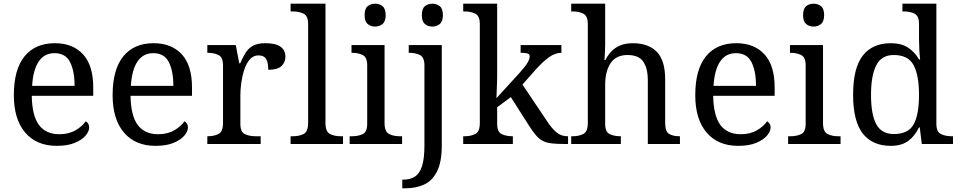

<svg xmlns="http://www.w3.org/2000/svg" viewBox="-20 -780 5200 1040"><path d="M287 10Q178 10 116.5 -62Q55 -134 55 -264Q55 -404 113 -475Q171 -546 277 -546Q374 -546 429.5 -486Q485 -426 485 -307V-261H152Q154 -152 191.5 -102.5Q229 -53 301 -53Q353 -53 389.5 -74.5Q426 -96 444 -123Q451 -120 457 -111Q463 -102 463 -89Q463 -69 444 -46Q425 -23 386 -6.5Q347 10 287 10ZM384 -315Q384 -395 359.5 -443.5Q335 -492 275 -492Q220 -492 189.5 -446.5Q159 -401 154 -315Z M822 10Q713 10 651.5 -62Q590 -134 590 -264Q590 -404 648 -475Q706 -546 812 -546Q909 -546 964.5 -486Q1020 -426 1020 -307V-261H687Q689 -152 726.5 -102.5Q764 -53 836 -53Q888 -53 924.5 -74.5Q961 -96 979 -123Q986 -120 992 -111Q998 -102 998 -89Q998 -69 979 -46Q960 -23 921 -6.5Q882 10 822 10ZM919 -315Q919 -395 894.5 -443.5Q870 -492 810 -492Q755 -492 724.5 -446.5Q694 -401 689 -315Z M1103 0V-42H1106Q1140 -42 1164 -54.5Q1188 -67 1188 -114V-426Q1188 -470 1163.5 -482Q1139 -494 1106 -494H1103V-536H1257L1276 -437H1281Q1294 -467 1309 -492Q1324 -517 1349 -531.5Q1374 -546 1418 -546Q1473 -546 1499.5 -527Q1526 -508 1526 -473Q1526 -442 1504.5 -422Q1483 -402 1433 -402Q1433 -443 1421 -461.5Q1409 -480 1380 -480Q1352 -480 1333 -458Q1314 -436 1303 -402Q1292 -368 1287 -331.5Q1282 -295 1282 -266V-109Q1282 -65 1306.5 -53.5Q1331 -42 1364 -42H1392V0Z M1554 0V-42H1567Q1601 -42 1625 -54.5Q1649 -67 1649 -114V-650Q1649 -694 1624.5 -706Q1600 -718 1567 -718H1554V-760H1743V-114Q1743 -67 1767 -54.5Q1791 -42 1825 -42H1838V0Z M2012 -636Q1988 -636 1971.5 -650Q1955 -664 1955 -698Q1955 -733 1971.5 -746.5Q1988 -760 2012 -760Q2035 -760 2052 -746.5Q2069 -733 2069 -698Q2069 -664 2052 -650Q2035 -636 2012 -636ZM1874 0V-42H1887Q1920 -42 1944.5 -53.5Q1969 -65 1969 -109V-426Q1969 -470 1944.5 -482Q1920 -494 1887 -494H1884V-536H2063V-114Q2063 -67 2087 -54.5Q2111 -42 2145 -42H2158V0Z M2322 -636Q2298 -636 2281.5 -650Q2265 -664 2265 -698Q2265 -733 2281.5 -746.5Q2298 -760 2322 -760Q2345 -760 2362 -746.5Q2379 -733 2379 -698Q2379 -664 2362 -650Q2345 -636 2322 -636ZM2159 240V193H2166Q2202 193 2227.5 176.5Q2253 160 2266 119.5Q2279 79 2279 9V-426Q2279 -470 2254.5 -482Q2230 -494 2197 -494H2194V-536H2373V8Q2373 97 2347.5 148Q2322 199 2277.5 219.5Q2233 240 2175 240Z M2489 0V-42H2497Q2531 -42 2555 -54.5Q2579 -67 2579 -114V-650Q2579 -694 2554.5 -706Q2530 -718 2497 -718H2489V-760H2673V-374Q2673 -361 2672.5 -340Q2672 -319 2671 -298Q2670 -277 2669.5 -262.5Q2669 -248 2669 -248L2794 -385Q2826 -421 2837.5 -440.5Q2849 -460 2849 -474Q2849 -487 2837 -490.5Q2825 -494 2800 -494V-536H3021V-494Q2987 -494 2953 -469.5Q2919 -445 2880 -401L2810 -322L2943 -124Q2969 -84 2994.5 -63Q3020 -42 3054 -42H3057V0H3043Q3000 0 2971 -3Q2942 -6 2922.5 -15.5Q2903 -25 2885.5 -44.5Q2868 -64 2847 -97L2747 -254L2673 -199V-109Q2673 -65 2697.5 -53.5Q2722 -42 2755 -42H2758V0Z M3074 0V-42H3082Q3116 -42 3140 -54.5Q3164 -67 3164 -114V-650Q3164 -694 3139.5 -706Q3115 -718 3082 -718H3074V-760H3258V-540Q3258 -522 3257 -502.5Q3256 -483 3255 -469Q3254 -455 3254 -455H3259Q3305 -546 3406 -546Q3492 -546 3537.5 -499.5Q3583 -453 3583 -350V-114Q3583 -67 3604.5 -54.5Q3626 -42 3660 -42H3663V0H3489V-345Q3489 -410 3464.5 -446Q3440 -482 3379 -482Q3317 -482 3287.5 -438Q3258 -394 3258 -320V-109Q3258 -65 3282.5 -53.5Q3307 -42 3340 -42H3343V0Z M3978 10Q3869 10 3807.5 -62Q3746 -134 3746 -264Q3746 -404 3804 -475Q3862 -546 3968 -546Q4065 -546 4120.5 -486Q4176 -426 4176 -307V-261H3843Q3845 -152 3882.5 -102.5Q3920 -53 3992 -53Q4044 -53 4080.5 -74.5Q4117 -96 4135 -123Q4142 -120 4148 -111Q4154 -102 4154 -89Q4154 -69 4135 -46Q4116 -23 4077 -6.5Q4038 10 3978 10ZM4075 -315Q4075 -395 4050.5 -443.5Q4026 -492 3966 -492Q3911 -492 3880.5 -446.5Q3850 -401 3845 -315Z M4387 -636Q4363 -636 4346.5 -650Q4330 -664 4330 -698Q4330 -733 4346.5 -746.5Q4363 -760 4387 -760Q4410 -760 4427 -746.5Q4444 -733 4444 -698Q4444 -664 4427 -650Q4410 -636 4387 -636ZM4249 0V-42H4262Q4295 -42 4319.5 -53.5Q4344 -65 4344 -109V-426Q4344 -470 4319.5 -482Q4295 -494 4262 -494H4259V-536H4438V-114Q4438 -67 4462 -54.5Q4486 -42 4520 -42H4533V0Z M4805 10Q4706 10 4653.5 -56.5Q4601 -123 4601 -267Q4601 -412 4653.5 -479Q4706 -546 4805 -546Q4863 -546 4899.5 -521.5Q4936 -497 4958 -458H4964Q4961 -483 4959.5 -513.5Q4958 -544 4958 -568V-650Q4958 -694 4933.5 -706Q4909 -718 4876 -718H4868V-760H5052V-110Q5052 -66 5076.5 -54Q5101 -42 5134 -42H5142V0H4973L4962 -90H4958Q4936 -44 4900 -17Q4864 10 4805 10ZM4822 -54Q4900 -54 4929 -106.5Q4958 -159 4958 -267Q4958 -371 4929 -426.5Q4900 -482 4821 -482Q4755 -482 4726.5 -426.5Q4698 -371 4698 -266Q4698 -160 4726.5 -107Q4755 -54 4822 -54Z"/></svg>

Font: Noto Serif Makasar
Style: Regular
Weight: 400
Designer: Sérgio Martins
Version: Version 1.001; ttfautohint (v1.8.4.7-5d5b)